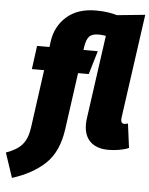

<svg xmlns="http://www.w3.org/2000/svg" viewBox="-154 -815 849 1093"><g transform="rotate(5 270.0 -268.5)"><path d="M587 -139 605 -1Q583 9 551.5 14.5Q520 20 489 20Q422 20 385.5 -14.5Q349 -49 349 -114Q349 -133 352 -152L418 -625Q398 -629 376 -629Q339 -629 323 -611.5Q307 -594 301 -554L298 -534H380L340 -400H279L234 -76Q216 54 144.5 122Q73 190 -44 227L-91 86Q-30 65 0 31Q30 -3 39 -66L85 -400H15L33 -534H104L108 -566Q120 -653 182.5 -708.5Q245 -764 350 -764Q417 -764 471 -748L631 -764L548 -171Q547 -167 547 -159Q547 -135 567 -135Q573 -135 587 -139Z"/></g></svg>

Font: FiraGO Heavy
Style: Italic
Weight: 900
Italic angle: -8°
Designer: bBox Type GmbH
Foundry: bBox Type GmbH
Version: Version 1.001